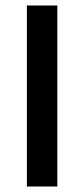

<svg xmlns="http://www.w3.org/2000/svg" viewBox="-20 -680 306 700"><path d="M78 0V-660H189V0Z"/></svg>

Font: Bricolage Grotesque 24pt Medium
Style: Regular
Weight: 500
Designer: Mathieu Triay
Foundry: Atelier Triay
Version: Version 1.001;gftools[0.9.33.dev8+g029e19f]